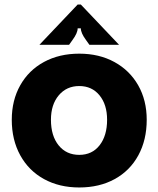

<svg xmlns="http://www.w3.org/2000/svg" viewBox="-20 -816 700 848"><path d="M32 -287Q32 -373 69.5 -439.5Q107 -506 174.5 -542.5Q242 -579 330 -579Q418 -579 485.5 -542Q553 -505 590.5 -439Q628 -373 628 -287Q628 -198 591 -130Q554 -62 486.5 -25Q419 12 330 12Q242 12 174.5 -25Q107 -62 69.5 -130Q32 -198 32 -287ZM453 -287Q453 -354 419.5 -395Q386 -436 330 -436Q274 -436 239.5 -395Q205 -354 205 -287Q205 -216 239 -174Q273 -132 330 -132Q387 -132 420 -174.5Q453 -217 453 -287ZM154 -618 323 -796H337L506 -618H375L360 -639Q337 -670 337 -691H323Q323 -670 300 -639L285 -618Z"/></svg>

Font: Open Sauce Sans Black
Style: Regular
Weight: 900
Designer: Alfredo Marco Pradil
Foundry: Creative Sauce Fz LLC
Version: Version 1.477